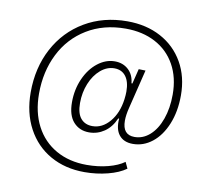

<svg xmlns="http://www.w3.org/2000/svg" viewBox="-88 -830 1088 1024"><g transform="rotate(10 455.5 -318.0)"><path d="M78 -272Q78 -405 134 -510Q190 -615 290.5 -674.5Q391 -734 521 -734Q624 -734 703 -691.5Q782 -649 826 -572Q870 -495 870 -394Q870 -307 842 -238.5Q814 -170 766.5 -132.5Q719 -95 662 -95Q612 -95 587 -126.5Q562 -158 567 -215H562Q541 -166 503.5 -140.5Q466 -115 421 -115Q369 -115 336.5 -151Q304 -187 304 -258Q304 -327 330 -385.5Q356 -444 399.5 -478Q443 -512 492 -512Q536 -512 565.5 -485Q595 -458 599 -412H604L624 -493L661 -492L609 -280Q599 -240 599 -210Q599 -133 664 -133Q710 -133 747 -166Q784 -199 805 -258Q826 -317 826 -391Q826 -483 788 -551.5Q750 -620 680.5 -657Q611 -694 519 -694Q399 -694 309 -639Q219 -584 171 -488Q123 -392 123 -273Q123 -172 162 -97.5Q201 -23 272.5 17.5Q344 58 439 58Q501 58 554.5 44Q608 30 641 6L657 40Q620 67 559.5 82.5Q499 98 434 98Q329 98 248.5 52.5Q168 7 123 -77Q78 -161 78 -272ZM577 -322Q580 -345 580 -364Q580 -417 558 -446Q536 -475 496 -475Q456 -475 421.5 -445.5Q387 -416 367 -367Q347 -318 347 -261Q347 -205 370 -178Q393 -151 433 -151Q486 -151 526.5 -198.5Q567 -246 577 -322Z"/></g></svg>

Font: Mona Sans Light
Style: Italic
Weight: 300
Italic angle: -11.7°
Designer: Deni Anggara
Foundry: GitHub
Version: Version 2.000